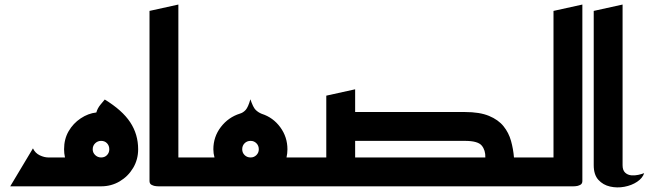

<svg xmlns="http://www.w3.org/2000/svg" viewBox="-20 -820 2855 845"><path d="M25 0 125 -167Q135 -146 155 -136.5Q175 -127 193 -127H266Q262 -145 262 -163Q262 -208 282 -242.5Q302 -277 335 -299Q368 -321 404 -325Q409 -343 421.5 -358.5Q434 -374 441 -382Q518 -335 553 -282Q588 -229 588 -163Q588 -118 566 -81Q544 -44 507 -22Q470 0 425 0ZM425 -127Q441 -127 451 -137.5Q461 -148 461 -163Q461 -179 451 -189.5Q441 -200 425 -200Q410 -200 399 -189.5Q388 -179 388 -163Q388 -148 399 -137.5Q410 -127 425 -127Z M678 0Q678 0 668 -0.5Q658 -1 648 -6Q638 -11 638 -23V-772L765 -800V-127H858V0Z M818 0V-127H924Q919 -145 919 -163Q919 -218 952 -261Q985 -304 1036 -320Q1050 -324 1061 -336Q1072 -348 1082 -383Q1094 -347 1105.5 -336Q1117 -325 1132 -319Q1182 -303 1213.5 -260Q1245 -217 1245 -163Q1245 -145 1241 -127H1348V0ZM1083 -127Q1098 -127 1108.5 -137.5Q1119 -148 1119 -163Q1119 -179 1108.5 -189.5Q1098 -200 1083 -200Q1067 -200 1056.5 -189.5Q1046 -179 1046 -163Q1046 -148 1056.5 -137.5Q1067 -127 1083 -127Z M1308 0V-127H1416V-399L1543 -427V-327H2026Q2091 -327 2132 -310Q2173 -293 2196 -264.5Q2219 -236 2229 -200Q2239 -164 2242 -127H2363V0H2207Q2205 0 2204 0Q2203 0 2203 0ZM1543 -200V-127H2116Q2117 -159 2100 -179.5Q2083 -200 2026 -200Z M2323 0V-127H2416V-772L2543 -800V-23Q2543 -11 2533 -6Q2523 -1 2513 -0.5Q2503 0 2503 0Z M2815 -58Q2808 -36 2784 -20Q2760 -4 2728 2Q2696 8 2665 1Q2634 -6 2613.5 -28.5Q2593 -51 2593 -93V-772L2720 -800V-93Q2720 -71 2731 -60.5Q2742 -50 2758 -48.5Q2774 -47 2789.5 -50.5Q2805 -54 2815 -58Z"/></svg>

Font: Reem Kufi SemiBold
Style: Regular
Weight: 600
Designer: Khaled Hosny
Version: Version 1.001